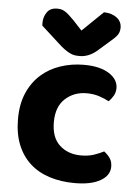

<svg xmlns="http://www.w3.org/2000/svg" viewBox="-53 -770 593 827"><g transform="rotate(5 243.5 -357.0)"><path d="M189 -239Q189 -172 225.5 -139Q262 -106 318 -106Q350 -106 374.5 -114.5Q399 -123 416 -132Q433 -119 442.5 -104.5Q452 -90 452 -69Q452 -31 412 -8Q372 15 301 15Q241 15 191.5 -1Q142 -17 107 -49Q72 -81 53 -128.5Q34 -176 34 -239Q34 -304 55 -352Q76 -400 112 -432Q148 -464 196 -480Q244 -496 297 -496Q366 -496 405.5 -471Q445 -446 445 -408Q445 -390 436.5 -375Q428 -360 416 -349Q398 -359 373.5 -367Q349 -375 319 -375Q265 -375 227 -340.5Q189 -306 189 -239ZM273 -642 363 -729Q398 -728 419 -711.5Q440 -695 440 -669Q440 -649 429.5 -635.5Q419 -622 396 -603L348 -561Q313 -532 275 -532Q263 -532 253 -533.5Q243 -535 232 -540.5Q221 -546 208.5 -555Q196 -564 180 -579L104 -648Q103 -650 103 -654Q103 -658 103 -662Q103 -686 117 -706.5Q131 -727 161 -727Q170 -727 177.5 -725.5Q185 -724 193.5 -719Q202 -714 211.5 -705.5Q221 -697 234 -684Z"/></g></svg>

Font: Baloo 2 Latin
Style: Bold
Weight: 400
Designer: Sarang Kulkarni and Ek Type
Foundry: Ek Type
Version: Version 1.001